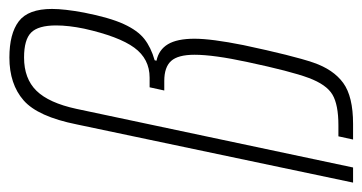

<svg xmlns="http://www.w3.org/2000/svg" viewBox="-212 -584 790 419"><g transform="rotate(-90 183.5 -375.0)"><path d="M267 -750Q319 -750 346 -729.5Q373 -709 373 -657Q373 -630 365 -587Q354 -531 340 -500.5Q326 -470 307.5 -455.5Q289 -441 261 -433L260 -429Q284 -424 296 -404Q308 -384 308 -346Q308 -309 294 -239Q271 -131 256 -87Q241 -43 211.5 -21.5Q182 0 122 0H88L95 -32H119Q164 -32 186 -45Q208 -58 222.5 -97Q237 -136 257 -230Q273 -304 273 -346Q273 -382 259.5 -397Q246 -412 216 -412H195L202 -444H223Q264 -444 288.5 -477.5Q313 -511 330 -587Q337 -621 337 -648Q337 -687 321.5 -702.5Q306 -718 267 -718Q221 -718 194.5 -691Q168 -664 155 -604L27 0H-6L121 -603Q138 -688 173.5 -719Q209 -750 267 -750Z"/></g></svg>

Font: Saira Ultra Condensed Thin
Style: Italic
Weight: 100
Width: 1
Italic angle: -12°
Designer: Hector Gatti with collaboration of the Omnibus-Type team
Foundry: Omnibus-Type
Version: Version 1.001; ttfautohint (v1.8)